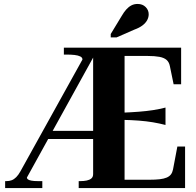

<svg xmlns="http://www.w3.org/2000/svg" viewBox="-20 -951 992 971"><path d="M208 -289H482L483 -248H192ZM594 -381Q644 -383 682.5 -386Q721 -389 753.5 -394Q786 -399 817 -407V-319Q786 -327 753.5 -332.5Q721 -338 682.5 -341Q644 -344 594 -345ZM378 0V-35H385Q404 -35 418.5 -38Q433 -41 442 -48.5Q451 -56 451 -71V-674L455 -667L116 -53Q116 -48 121 -44Q126 -40 138.5 -37.5Q151 -35 173 -35H194V0H6V-35H12Q27 -35 39 -39.5Q51 -44 62 -55Q73 -66 83 -84L397 -650Q397 -660 386 -665.5Q375 -671 357 -673Q339 -675 317 -675H303V-710H896V-525H858L839 -617Q835 -637 822.5 -648Q810 -659 786.5 -663.5Q763 -668 727 -668H610V-42H735Q766 -42 787.5 -44.5Q809 -47 823 -53Q837 -59 844.5 -69Q852 -79 855 -94L877 -210H916V0ZM594 -868 540 -779V-762H570L659 -801Q684 -810 700 -822Q716 -834 724 -848.5Q732 -863 732 -879Q732 -900 716.5 -915.5Q701 -931 676 -931Q658 -931 644 -923.5Q630 -916 618 -902.5Q606 -889 594 -868Z"/></svg>

Font: Roboto Serif 144pt SemiBold
Style: Regular
Weight: 600
Version: Version 1.008